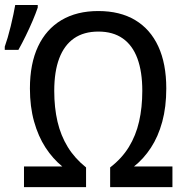

<svg xmlns="http://www.w3.org/2000/svg" viewBox="-24 -770 761 790"><path d="M380.9 -640.1Q320.8 -640.1 280.5 -612.1Q240.2 -584 219.7 -529.8Q199.2 -475.6 199.2 -396Q199.2 -327.1 212.6 -269.5Q226.1 -211.9 254.9 -165Q283.7 -118.2 330.1 -81.1V0H74.7V-85H232.4Q193.4 -116.7 163.3 -162.8Q133.3 -209 116.2 -270Q99.1 -331.1 99.1 -405.8Q99.1 -507.8 132.6 -578.9Q166 -649.9 229 -687.3Q292 -724.6 380.4 -724.6Q469.7 -724.6 532.2 -687.3Q594.7 -649.9 627.4 -578.9Q660.2 -507.8 660.2 -406.2Q660.2 -330.1 643.6 -269Q627 -208 596.9 -162.1Q566.9 -116.2 527.3 -85H685.5V0H429.2V-81.1Q477.5 -118.2 506.3 -165.3Q535.2 -212.4 548.3 -270Q561.5 -327.6 561.5 -396.5Q561.5 -474.6 541.5 -529.1Q521.5 -583.5 481.2 -611.8Q440.9 -640.1 380.9 -640.1ZM-4.4 -564.9V-578.1Q1 -592.8 7.6 -615.2Q14.2 -637.7 20.3 -662.8Q26.4 -688 31.2 -710.9Q36.1 -733.9 38.6 -749.5H131.3V-738.8Q123 -714.4 110.1 -684.1Q97.2 -653.8 82 -622.8Q66.9 -591.8 51.8 -564.9Z"/></svg>

Font: Open Sans SemiCondensed Medium
Style: Regular
Weight: 500
Width: 4
Designer: Monotype Design Team
Foundry: Monotype Imaging Inc.
Version: Version 3.000